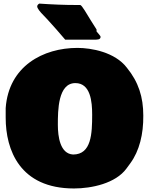

<svg xmlns="http://www.w3.org/2000/svg" viewBox="-20 -1024 843 1071"><path d="M187.5 -988.3C187.5 -977.5 203.1 -958 223.6 -937.5L244.1 -916C278 -878.2 311.3 -841.9 343.8 -802.7H502C521.5 -802.7 541 -801.8 541 -818.4C541 -825.2 525.4 -838.9 518.6 -848.6V-859.4C496.3 -894.1 474.6 -929.4 453.1 -964.8C441.4 -983.4 432.6 -995.1 427.7 -996.1H408.2C337.9 -996.1 269.5 -999 199.2 -1003.9C191.4 -1000 187.5 -993.2 187.5 -988.3ZM11.7 -367.2C11.7 -188.5 89.8 27.3 392.6 27.3C491.2 27.3 625 -1 685.5 -84L707 -113.3C757.8 -182.6 780.3 -276.4 779.3 -378.9C779.3 -482.4 752.9 -566.4 687.5 -646.5C621.1 -733.4 489.3 -756.8 412.1 -756.8C220.7 -756.8 28.3 -655.3 11.7 -420.9ZM400.4 -560.5C485.4 -560.5 494.1 -456.1 494.1 -384.8C494.1 -279.3 490.2 -162.1 387.7 -162.1C315.4 -166 302.7 -261.7 302.7 -328.1C302.7 -407.5 303.3 -560.5 400.4 -560.5Z"/></svg>

Font: Bowlby One SC
Style: Regular
Weight: 400
Width: 1
Version: Version 1.2